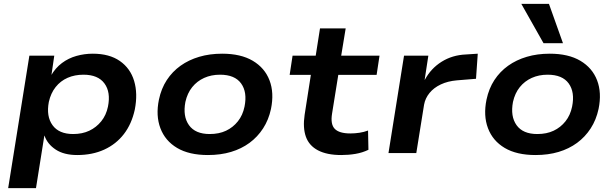

<svg xmlns="http://www.w3.org/2000/svg" viewBox="-20 -787 3159 987"><path d="M22 180 131 -501H259L244 -398H242Q265 -438 298.5 -463Q332 -488 373 -499.5Q414 -511 457 -511Q542 -511 596 -473.5Q650 -436 669.5 -371Q689 -306 673 -224Q657 -150 617 -98Q577 -46 516 -18Q455 10 377 10Q309 10 266.5 -18Q224 -46 209 -89L208 -90L165 180ZM356 -98Q403 -98 439 -115Q475 -132 500.5 -163.5Q526 -195 535 -239Q550 -313 517 -358Q484 -403 409 -403Q364 -403 327.5 -387Q291 -371 266 -339.5Q241 -308 231 -263Q217 -189 250 -143.5Q283 -98 356 -98Z M1049 10Q952 10 890.5 -26.5Q829 -63 804.5 -128Q780 -193 797 -275Q809 -332 837.5 -375.5Q866 -419 908 -449Q950 -479 1004 -495Q1058 -511 1122 -511Q1218 -511 1279.5 -474.5Q1341 -438 1365.5 -374Q1390 -310 1373 -227Q1361 -171 1332.5 -127Q1304 -83 1262.5 -52.5Q1221 -22 1167.5 -6Q1114 10 1049 10ZM1058 -98Q1106 -98 1142 -115Q1178 -132 1203 -163.5Q1228 -195 1237 -239Q1252 -313 1219.5 -358Q1187 -403 1111 -403Q1066 -403 1029.5 -386.5Q993 -370 968 -339Q943 -308 933 -263Q919 -189 951.5 -143.5Q984 -98 1058 -98Z M1734 10Q1661 10 1615 -14Q1569 -38 1552.5 -84Q1536 -130 1546 -197L1578 -402H1469L1484 -501H1603L1625 -641H1757L1734 -501H1931L1916 -402H1719L1687 -203Q1678 -148 1701 -124.5Q1724 -101 1781 -101Q1804 -101 1827.5 -104.5Q1851 -108 1872 -116L1874 -17Q1843 -2 1807.5 4Q1772 10 1734 10Z M1977 0 2057 -501H2182L2163 -377H2164Q2195 -435 2250 -469.5Q2305 -504 2375 -507L2436 -511L2427 -382L2329 -374Q2282 -370 2246 -353Q2210 -336 2188 -309Q2166 -282 2160 -249L2120 0Z M2733 10Q2636 10 2574.5 -26.5Q2513 -63 2488.5 -128Q2464 -193 2481 -275Q2493 -332 2521.5 -375.5Q2550 -419 2592 -449Q2634 -479 2688 -495Q2742 -511 2806 -511Q2902 -511 2963.5 -474.5Q3025 -438 3049.5 -374Q3074 -310 3057 -227Q3045 -171 3016.5 -127Q2988 -83 2946.5 -52.5Q2905 -22 2851.5 -6Q2798 10 2733 10ZM2742 -98Q2790 -98 2826 -115Q2862 -132 2887 -163.5Q2912 -195 2921 -239Q2936 -313 2903.5 -358Q2871 -403 2795 -403Q2750 -403 2713.5 -386.5Q2677 -370 2652 -339Q2627 -308 2617 -263Q2603 -189 2635.5 -143.5Q2668 -98 2742 -98ZM2774 -565 2660 -767H2802L2874 -565Z"/></svg>

Font: Nunito Sans 7pt SemiExpanded
Style: Bold Italic
Weight: 700
Width: 6
Italic angle: -9°
Designer: Vernon Adams
Foundry: Vernon Adams
Version: Version 3.101;gftools[0.9.27]